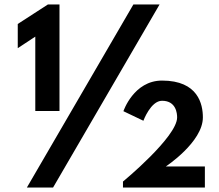

<svg xmlns="http://www.w3.org/2000/svg" viewBox="-20 -845 985 865"><path d="M60 -628 139 -680V-345H248V-825H196L60 -737ZM699 -825H581L101 0H219ZM710 -391C774 -391 778 -333 778 -316C778 -228 534 -27 534 -27V0H903V-95H727C727 -95 894 -205 894 -316C894 -375 873 -482 710 -482C582 -482 536 -344 536 -344L626 -301C626 -301 659 -391 710 -391Z"/></svg>

Font: Hussar Techniczny
Style: Bold 
Weight: 700
Foundry: Cannot Into Space Fonts
Version: Version 0.77